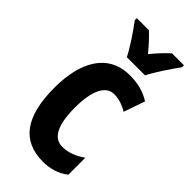

<svg xmlns="http://www.w3.org/2000/svg" viewBox="-244 -822 887 887"><g transform="rotate(45 199.5 -378.0)"><path d="M173 -606H292C313 -648 358 -715 386 -753V-766H308C283 -743 262 -721 232 -685C205 -718 179 -746 157 -766H78V-753C107 -715 154 -645 173 -606ZM241 10C286 10 331 -3 366 -31V-142C330 -116 292 -102 255 -102C198 -102 168 -158 168 -271C168 -384 199 -444 253 -444C282 -444 311 -435 341 -417L377 -521C339 -545 297 -557 243 -557C100 -557 36 -437 36 -271C36 -80 104 10 241 10Z"/></g></svg>

Font: Noto Sans Ethiopic ExtraCondensed
Style: Bold
Weight: 700
Width: 2
Designer: Monotype Design Team
Foundry: Monotype Imaging Inc.
Version: Version 2.102